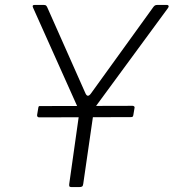

<svg xmlns="http://www.w3.org/2000/svg" viewBox="-20 -762 707 782"><path d="M660 -742Q665 -742 666.5 -738Q668 -734 664 -729L368 -326Q365 -321 363.5 -316.5Q362 -312 361 -303L319 -13Q318 -5 314.5 -2.5Q311 0 302 0H271Q264 0 262.5 -3.5Q261 -7 262 -13L302 -296Q304 -304 303.5 -308Q303 -312 300 -317L115 -730Q112 -736 113.5 -739Q115 -742 122 -742H157Q165 -742 168 -739Q171 -736 173 -731L328 -382Q337 -362 351 -382L605 -734Q609 -739 612.5 -740.5Q616 -742 623 -742H660ZM528 -323 523 -293Q522 -288 520 -286.5Q518 -285 512 -285L140 -284Q135 -284 133 -286.5Q131 -289 131 -293L136 -323Q137 -330 141 -330L520 -331Q524 -331 526.5 -328.5Q529 -326 528 -323Z"/></svg>

Font: Libre Franklin ExtraLight
Style: Italic
Weight: 250
Italic angle: -8°
Designer: Pablo Impallari, Rodrigo Fuenzalida, Nhung Nguyen
Foundry: Impallari Type
Version: Version 3.000